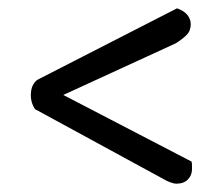

<svg xmlns="http://www.w3.org/2000/svg" viewBox="-20 -529 513 461"><path d="M132 -301 440 -141Q441 -136 441 -132Q441 -128 441 -123Q441 -108 431 -98Q421 -88 404 -88Q397 -88 388 -91.5Q379 -95 369 -101L64 -267Q54 -282 54 -300Q54 -315 59 -324.5Q64 -334 71 -338L405 -509Q422 -503 430 -493Q438 -483 438 -471Q438 -455 428 -445Q418 -435 402 -425Z"/></svg>

Font: Baloo Bhaina 2
Style: Regular
Weight: 400
Designer: Yesha Goshar, Manish Minz, Shuchita Grover and Ek Type
Foundry: Ek Type
Version: Version 1.700